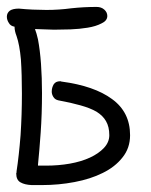

<svg xmlns="http://www.w3.org/2000/svg" viewBox="-20 -530 440 560"><path d="M160.2 -292Q158.2 -292 157.2 -293Q157.2 -293 155.3 -293Q142.6 -293 136.7 -284.2Q130.9 -274.4 130.9 -262.7Q130.9 -254.9 135.7 -247.1Q140.6 -239.3 150.4 -237.3Q187.5 -230.5 214.8 -222.7Q243.2 -214.8 261.7 -204.1Q280.3 -192.4 289.1 -176.8Q298.8 -160.2 298.8 -135.7Q298.8 -115.2 283.2 -98.6Q267.6 -82 242.2 -70.3Q216.8 -58.6 183.6 -52.7Q150.4 -46.9 114.3 -46.9H96.7H90.8V-49.8Q94.7 -87.9 98.6 -142.6Q102.5 -197.3 102.5 -258.8Q102.5 -302.7 99.6 -343.8Q96.7 -383.8 90.8 -415Q86.9 -432.6 82 -445.3L110.4 -444.3L137.7 -443.4Q158.2 -443.4 185.5 -444.3Q211.9 -445.3 235.4 -449.2Q259.8 -453.1 276.4 -461.9Q293 -469.7 293 -483.4Q293 -494.1 284.2 -502Q275.4 -509.8 261.7 -509.8Q224.6 -509.8 188.5 -505.9Q152.3 -501 115.2 -501L75.2 -502Q55.7 -502.9 35.2 -504.9Q17.6 -504.9 8.8 -499Q0 -492.2 0 -481.4Q0 -471.7 5.9 -462.9Q10.7 -454.1 22.5 -452.1V-451.2Q22.5 -439.5 28.3 -424.8Q37.1 -399.4 41 -356.4Q43.9 -313.5 43.9 -256.8Q43.9 -195.3 40 -135.7Q35.2 -75.2 28.3 -30.3Q28.3 -28.3 28.3 -27.3L27.3 -24.4Q27.3 -4.9 40 2Q51.8 8.8 72.3 9.8H83H102.5Q151.4 9.8 197.3 1Q244.1 -7.8 279.3 -25.4Q315.4 -43 336.9 -70.3Q359.4 -97.7 359.4 -135.7Q359.4 -203.1 306.6 -241.2Q254.9 -279.3 160.2 -292Z"/></svg>

Font: Hi Melody Cyrillic
Style: Regular
Weight: 400
Version: Version 0.90 April 10, 2018